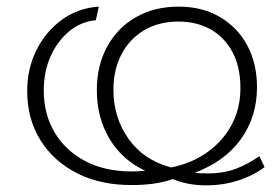

<svg xmlns="http://www.w3.org/2000/svg" viewBox="-20 -549 844 579"><path d="M778 -45Q743 -19 697.5 -4.5Q652 10 602 10Q546 10 501 -9Q472 1 442 5Q412 9 381 9Q284 10 212.5 -26.5Q141 -63 101.5 -127Q62 -191 62 -275Q62 -341 89.5 -397Q117 -453 166 -489Q215 -525 278 -529L269 -488Q224 -484 188.5 -454.5Q153 -425 132.5 -379Q112 -333 112 -276Q112 -205 144.5 -150Q177 -95 236.5 -63.5Q296 -32 377 -32Q388 -32 398 -32.5Q408 -33 418 -34Q349 -66 310.5 -130Q272 -194 272 -277Q272 -351 303 -408Q334 -465 389.5 -497Q445 -529 519 -529Q590 -529 643.5 -497.5Q697 -466 726 -411.5Q755 -357 755 -286Q755 -197 706.5 -129.5Q658 -62 567 -28Q577 -27 586.5 -26.5Q596 -26 606 -26Q654 -26 691 -40Q728 -54 762 -78ZM519 -484Q459 -484 415 -458Q371 -432 346.5 -385.5Q322 -339 322 -278Q322 -195 367.5 -130.5Q413 -66 496 -44Q557 -56 604.5 -89.5Q652 -123 678.5 -172.5Q705 -222 705 -283Q705 -348 680.5 -393Q656 -438 614 -461Q572 -484 519 -484Z"/></svg>

Font: Raleway Light
Style: Regular
Weight: 300
Designer: Matt McInerney, Pablo Impallari, Rodrigo Fuenzalida
Foundry: Matt McInerney, Pablo Impallari, Rodrigo Fuenzalida
Version: Version 4.026